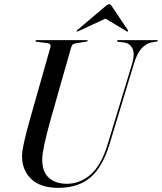

<svg xmlns="http://www.w3.org/2000/svg" viewBox="-20 -893 779 923"><path d="M498 -201 615 -586Q629 -634 617 -659.2Q605 -684.5 575.5 -689L549 -692Q542.5 -693 542.5 -696.5Q542.5 -700 548 -700H734.5Q739 -700 739 -697.5Q739 -694.5 732.5 -693L706.5 -688.5Q681 -683 659.5 -659.2Q638 -635.5 623 -584L507.5 -203Q474.5 -92 415.8 -41Q357 10 260.5 10Q173 10 128.8 -33.8Q84.5 -77.5 86 -146Q86 -161.5 92 -191.5Q98 -221.5 107 -256.8Q116 -292 125 -323L222.5 -666.5Q225 -675 220.8 -679.8Q216.5 -684.5 209 -685.5L157 -692Q150.5 -693 150.5 -696.5Q150.5 -700 155.5 -700H397.5Q402 -700 402 -697.5Q402 -694 395.5 -693L340.5 -684Q333 -683 328.5 -678Q324 -673 320 -658L224.5 -322.5Q204 -248.5 194 -202.8Q184 -157 183 -128.5Q182 -68.5 214.2 -39Q246.5 -9.5 301 -9.5Q365 -9.5 416.2 -54.5Q467.5 -99.5 498 -201ZM594 -741.5Q592 -740 588 -743L487 -803.5L356.5 -743Q350.5 -740 349 -741.5Q347 -744 351.5 -748.5L487 -863Q498.5 -873 505 -873Q511.5 -873 517.5 -863L594.5 -748.5Q597 -744 594 -741.5Z"/></svg>

Font: Fraunces 144pt S000
Style: Italic
Weight: 400
Italic angle: -16°
Version: Version 1.000; ttfautohint (v1.8.3)